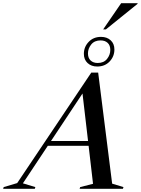

<svg xmlns="http://www.w3.org/2000/svg" viewBox="-102 -1175 877 1195"><path d="M596 -32 666.5 -10.5 663 0H393.5L397 -10.5L477 -31L449.5 -267.5H195.5L40.5 -34L118 -10.5L114.5 0H-82.5L-79 -10.5L5 -35.5L466 -723H509ZM215.5 -297.5H446L411.5 -593ZM527 -945.5Q563.5 -945.5 586.8 -924.2Q610 -903 610 -867Q610 -823.5 580.2 -792.2Q550.5 -761 503 -761Q466.5 -761 443.2 -782.5Q420 -804 420 -840Q420 -883 449.8 -914.2Q479.5 -945.5 527 -945.5ZM506 -783Q544 -783 564.2 -808.2Q584.5 -833.5 584.5 -864.5Q584.5 -893 568 -908.2Q551.5 -923.5 524 -923.5Q486 -923.5 465.8 -898.2Q445.5 -873 445.5 -842.5Q445.5 -814 462 -798.5Q478.5 -783 506 -783ZM540 -992 652 -1155H754.5L754 -1151L557 -992Z"/></svg>

Font: Newsreader Display Medium
Style: Italic
Weight: 500
Italic angle: -17°
Designer: Hugues Gentile
Foundry: Production Type
Version: Version 1.001